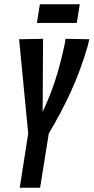

<svg xmlns="http://www.w3.org/2000/svg" viewBox="-20 -885 441 905"><path d="M73 0 113 -256 70 -700 183 -702 181 -358Q215 -429 240 -506Q265 -583 283 -668Q287 -685 289 -702L401 -700Q399 -691 396.5 -681.5Q394 -672 392 -663Q358 -548 312.5 -449.5Q267 -351 210 -256L169 0ZM154 -777 168 -865H356L342 -777Z"/></svg>

Font: Georama ExtraCondensed SemiBold
Style: Italic
Weight: 600
Width: 2
Italic angle: -9°
Designer: Jean-Baptiste Levee
Foundry: Production Type
Version: Version 1.000